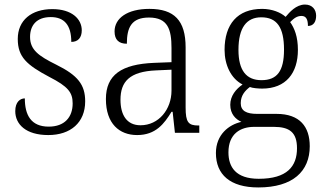

<svg xmlns="http://www.w3.org/2000/svg" viewBox="-20 -583 1422 843"><path d="M192 10C290 10 354 -45 354 -138C354 -211 322 -252 227 -299C148 -338 112 -365 112 -421C112 -471 140 -508 203 -508C262 -508 293 -473 293 -399C323 -399 339 -418 339 -450C339 -499 296 -543 210 -543C118 -543 58 -494 58 -412C58 -333 97 -298 197 -245C279 -203 299 -177 299 -129C299 -68 263 -27 194 -27C116 -27 89 -78 89 -151C69 -151 47 -136 47 -95C47 -37 94 10 192 10Z M582 10C664 10 701 -40 733 -92H738L748 0H855V-32H851C807 -32 795 -46 795 -111V-375C795 -493 745 -544 636 -544C539 -544 483 -503 483 -445C483 -408 502 -391 537 -391C537 -462 557 -506 634 -506C717 -506 733 -454 733 -372V-310L656 -307C513 -301 445 -254 445 -148C445 -40 504 10 582 10ZM597 -33C536 -33 509 -79 509 -145C509 -224 548 -269 666 -274L733 -277V-185C733 -103 677 -33 597 -33Z M1114 240C1266 240 1340 169 1340 59C1340 -26 1297 -83 1194 -83H1109C1062 -83 1037 -96 1037 -130C1037 -164 1056 -185 1077 -201C1088 -196 1116 -194 1131 -194C1236 -194 1288 -263 1288 -364C1288 -422 1273 -459 1254 -486C1271 -503 1284 -513 1304 -513C1325 -513 1332 -496 1332 -469C1357 -469 1368 -488 1368 -514C1368 -540 1352 -563 1319 -563C1280 -563 1251 -529 1234 -509C1213 -528 1175 -544 1131 -544C1022 -544 966 -476 966 -364C966 -298 994 -238 1045 -212C1016 -192 991 -162 991 -123C991 -82 1015 -59 1040 -48C985 -36 928 8 928 89C928 183 990 240 1114 240ZM1128 -231C1062 -231 1027 -273 1027 -364C1027 -462 1063 -507 1127 -507C1195 -507 1227 -464 1227 -365C1227 -270 1196 -231 1128 -231ZM1116 202C1015 202 983 150 983 86C983 4 1036 -26 1096 -26H1182C1251 -26 1284 -2 1284 68C1284 148 1240 202 1116 202Z"/></svg>

Font: Noto Serif Georgian SemiCondensed Light
Style: Regular
Weight: 300
Width: 4
Designer: Monotype Design Team, Akaki Razmadze
Foundry: Google LLC
Version: Version 2.003